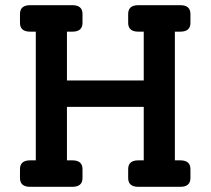

<svg xmlns="http://www.w3.org/2000/svg" viewBox="-20 -720 812 740"><path d="M675 -598H654V-102H675Q714 -102 714 -68V-34Q714 0 675 0H513Q474 0 474 -34V-68Q474 -102 513 -102H534V-308H238V-102H259Q298 -102 298 -68V-34Q298 0 259 0H96Q57 0 57 -34V-68Q57 -102 96 -102H118V-598H96Q57 -598 57 -632V-666Q57 -700 96 -700H259Q298 -700 298 -666V-632Q298 -598 259 -598H238V-410H534V-598H513Q474 -598 474 -632V-666Q474 -700 513 -700H675Q714 -700 714 -666V-632Q714 -598 675 -598Z"/></svg>

Font: Solway Medium
Style: Regular
Weight: 500
Designer: Mariya V. Pigoulevskaya
Foundry: The Northern Block Ltd.
Version: Version 1.000;hotconv 1.0.109;makeotfexe 2.5.65596